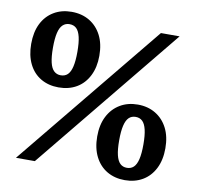

<svg xmlns="http://www.w3.org/2000/svg" viewBox="-82 -821 944 921"><g transform="rotate(10 389.5 -360.5)"><path d="M194 -368Q145 -368 107.5 -390Q70 -412 49.5 -453.5Q29 -495 29 -551Q29 -609 49.5 -650Q70 -691 107.5 -713.5Q145 -736 194 -736Q244 -736 281.5 -713.5Q319 -691 340 -650Q361 -609 361 -551Q361 -495 340 -453.5Q319 -412 281.5 -390Q244 -368 194 -368ZM194 -427Q215 -427 228 -439.5Q241 -452 247.5 -479.5Q254 -507 254 -551Q254 -596 247.5 -623.5Q241 -651 228 -663.5Q215 -676 194 -676Q175 -676 161.5 -663.5Q148 -651 141.5 -623.5Q135 -596 135 -551Q135 -507 141.5 -479.5Q148 -452 161.5 -439.5Q175 -427 194 -427ZM584 15Q535 15 497.5 -7Q460 -29 439 -70.5Q418 -112 418 -169Q418 -226 439 -267Q460 -308 497.5 -330.5Q535 -353 584 -353Q633 -353 670.5 -330.5Q708 -308 729 -267Q750 -226 750 -169Q750 -112 729 -70.5Q708 -29 670.5 -7Q633 15 584 15ZM52 0 633 -710H724L144 0ZM584 -45Q604 -45 617 -57.5Q630 -70 636.5 -97Q643 -124 643 -169Q643 -213 636.5 -240.5Q630 -268 617 -280.5Q604 -293 584 -293Q564 -293 551 -280.5Q538 -268 531.5 -240.5Q525 -213 525 -169Q525 -124 531.5 -97Q538 -70 551 -57.5Q564 -45 584 -45Z"/></g></svg>

Font: Roboto Serif SemiBold
Style: Regular
Weight: 600
Designer: Greg Gazdowicz
Foundry: Commercial Type
Version: Version 1.008